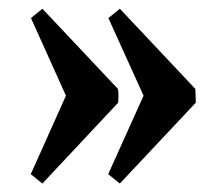

<svg xmlns="http://www.w3.org/2000/svg" viewBox="-20 -421 496 442"><path d="M77.6 1.5 50.8 -20 131.8 -200.7 51.3 -379.4 77.6 -400.9 251.5 -216.3Q252.4 -211.9 252.7 -204.1Q252.9 -196.3 252 -184.6ZM255.9 1.5 229 -20 310.5 -200.7 229.5 -379.4 255.9 -400.9 429.7 -216.3Q430.2 -211.9 430.2 -204.1Q430.2 -196.3 430.7 -184.6Z"/></svg>

Font: Namdhinggo ExtraBold
Style: Regular
Weight: 800
Designer: Victor Gaultney
Foundry: SIL International
Version: Version 3.001